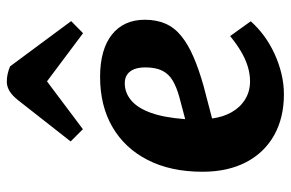

<svg xmlns="http://www.w3.org/2000/svg" viewBox="-165 -675 854 564"><g transform="rotate(-90 262.0 -393.0)"><path d="M318 -526Q398.5 -526 442.3 -491.3Q486 -456.5 486 -394.5Q486 -360 474.3 -333.5Q462.5 -307 438 -287.3Q413.5 -267.5 377.3 -251.8Q341 -236 291.5 -222L196 -197Q200 -165.5 214 -140.3Q228 -115 251.5 -100.3Q275 -85.5 305 -85.5Q327 -85.5 349 -92.3Q371 -99 393.3 -112.3Q415.5 -125.5 438 -144L481.5 -83.5Q463 -62.5 439 -44.7Q415 -27 386.3 -13.7Q357.5 -0.5 327.3 6.8Q297 14 267 14Q198 14 146.8 -14.7Q95.5 -43.5 67.5 -97.2Q39.5 -151 39.5 -225Q39.5 -318.5 74 -386Q108.5 -453.5 171 -489.8Q233.5 -526 318 -526ZM346 -393Q346 -412.5 340.8 -425.7Q335.5 -439 325.3 -446.2Q315 -453.5 299.5 -453.5Q271.5 -453.5 249 -434.5Q226.5 -415.5 212.5 -376.5Q198.5 -337.5 194 -276L260 -293.5Q288.5 -301.5 307.5 -312.8Q326.5 -324 336.3 -343.3Q346 -362.5 346 -393ZM482 -611 446.5 -576 305 -682 164.5 -576.5 128.5 -612.5 249 -766Q263 -784 276.5 -792Q290 -800 303.5 -800Q316 -800 327 -797.5Q338 -795 349 -790.5Z"/></g></svg>

Font: Literata
Style: Italic
Weight: 400
Italic angle: -2°
Designer: Latin by Veronika Burian and Jose Scaglione. Greek by Irene Vlachou. Cyrillic by Vera Evstafieva
Foundry: TypeTogether
Version: Version 3.103;gftools[0.9.29]